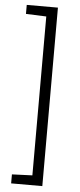

<svg xmlns="http://www.w3.org/2000/svg" viewBox="-60 -775 401 957"><g transform="rotate(5 140.5 -296.5)"><path d="M34 105 136 101V-694L34 -698V-743H190V150H34Z"/></g></svg>

Font: Saira SemiCondensed Light
Style: Regular
Weight: 300
Width: 4
Designer: Hector Gatti with collaboration of the Omnibus-Type team
Foundry: Omnibus-Type
Version: Version 0.072; ttfautohint (v1.8)